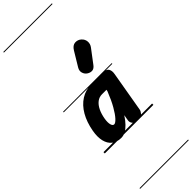

<svg xmlns="http://www.w3.org/2000/svg" viewBox="-533 -1224 1645 1645"><g transform="rotate(-45 289.5 -401.0)"><path d="M190 6Q138 6 104.8 -20.2Q71.5 -46.5 59.8 -95.2Q48 -144 60 -210.5Q76 -299.5 113.5 -364.5Q151 -429.5 206.8 -465Q262.5 -500.5 332 -500.5H481.5Q516 -500.5 529 -478.8Q542 -457 535.5 -421L472 -52.5Q469 -37 453 -18.5Q437 0 398 0Q364 0 347.8 -19Q331.5 -38 336 -62.5L345 -114Q319.5 -74.5 293.5 -47.8Q267.5 -21 241.8 -7.5Q216 6 190 6ZM205 -210.5Q198.5 -169.5 205.2 -144.2Q212 -119 229 -119Q244 -119 269.5 -146.5Q295 -174 326 -228Q357 -282 388 -361L391 -375.5H336Q302.5 -375.5 276 -355Q249.5 -334.5 231.5 -297.5Q213.5 -260.5 205 -210.5ZM190 6Q138 6 104.8 -20.2Q71.5 -46.5 59.8 -95.2Q48 -144 60 -210.5Q76 -299.5 113.5 -364.5Q151 -429.5 206.8 -465Q262.5 -500.5 332 -500.5H481.5Q516 -500.5 529 -478.8Q542 -457 535.5 -421L472 -52.5Q469 -37 453 -18.5Q437 0 398 0Q364 0 347.8 -19Q331.5 -38 336 -62.5L345 -114Q319.5 -74.5 293.5 -47.8Q267.5 -21 241.8 -7.5Q216 6 190 6ZM205 -210.5Q198.5 -169.5 205.2 -144.2Q212 -119 229 -119Q244 -119 269.5 -146.5Q295 -174 326 -228Q357 -282 388 -361L391 -375.5H336Q302.5 -375.5 276 -355Q249.5 -334.5 231.5 -297.5Q213.5 -260.5 205 -210.5ZM377.5 -588.5Q354.5 -602.5 346.2 -628.8Q338 -655 354.5 -682.5L431.5 -810Q455.5 -850 488.2 -851.8Q521 -853.5 544 -832Q567.5 -811 569.8 -781Q572 -751 553.5 -726.5L461 -604Q442.5 -579.5 420.8 -577.5Q399 -575.5 377.5 -588.5ZM-5 420.5H584V428.5H-5ZM-5 -16H584V0H-5ZM-5 -505.5H584V-497.5H-5ZM-5 -1230H584V-1222H-5Z"/></g></svg>

Font: Edu VIC WA NT Pre Guide
Style: Regular
Weight: 400
Designer: Tina and Corey Anderson, Eben Sorkin, Mirko Velimirovic
Foundry: Google for Education
Version: Version 1.000